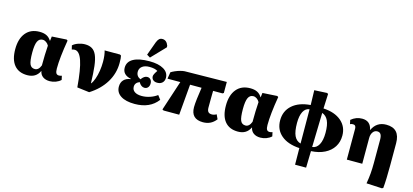

<svg xmlns="http://www.w3.org/2000/svg" viewBox="-79 -1463 4988 2319"><g transform="rotate(15 2415.0 -303.0)"><path d="M257 14Q150 14 93.5 -54.5Q37 -123 37 -253Q37 -384 98 -457.5Q159 -531 269 -531Q322 -531 357 -513.5Q392 -496 415 -458H417L424 -514L607 -525L621 -515Q583 -291 583 -157Q583 -116 593.5 -98.5Q604 -81 629 -81Q644 -81 664 -88L675 -38Q650 -14 613 0Q576 14 538 14Q486 14 452.5 -10Q419 -34 411 -78H409Q366 14 257 14ZM327 -81Q374 -81 399 -146Q399 -284 407 -395Q394 -419 373 -433.5Q352 -448 330 -448Q286 -448 266 -405.5Q246 -363 246 -266Q246 -161 264 -121Q282 -81 327 -81Z M1034 19 881 0Q863 -224 827.5 -327.5Q792 -431 734 -431Q716 -431 698 -424L686 -473Q711 -497 754 -512Q797 -527 838 -527Q890 -527 925.5 -506Q961 -485 982.5 -436Q1004 -387 1014 -302.5Q1024 -218 1027 -91H1030Q1050 -115 1066.5 -161Q1083 -207 1092 -263.5Q1101 -320 1101 -378Q1101 -419 1096.5 -455.5Q1092 -492 1084 -517H1276L1291 -508Q1295 -491 1296.5 -470.5Q1298 -450 1298 -416Q1298 -286 1229.5 -173.5Q1161 -61 1034 19Z M1600 14Q1488 14 1425.5 -26.5Q1363 -67 1363 -140Q1363 -192 1393 -224Q1423 -256 1480 -264V-267Q1372 -289 1372 -379Q1372 -453 1441.5 -492Q1511 -531 1644 -531Q1756 -531 1820.5 -493Q1885 -455 1885 -388Q1885 -349 1861.5 -326.5Q1838 -304 1798 -304Q1765 -304 1745.5 -321Q1726 -338 1726 -367Q1726 -389 1763 -442Q1728 -465 1659 -465Q1603 -465 1570 -440Q1537 -415 1537 -373Q1537 -316 1592 -292Q1627 -341 1665 -341Q1692 -341 1708 -322.5Q1724 -304 1724 -274Q1724 -243 1707.5 -224Q1691 -205 1664 -205Q1622 -205 1592 -257Q1537 -235 1537 -185Q1537 -145 1569 -123Q1601 -101 1659 -101Q1709 -101 1760 -118Q1811 -135 1849 -164L1887 -114Q1791 14 1600 14ZM1635 -575 1593 -600 1655 -770Q1668 -803 1683.5 -817Q1699 -831 1724 -831Q1777 -831 1800 -766V-747Z M2454 14Q2304 14 2304 -135Q2304 -173 2312 -240.5Q2320 -308 2332 -384H2188L2155 0H1960L1943 -9L2066 -384H1906L1919 -467Q1937 -479 1967.5 -492.5Q1998 -506 2030 -514.5Q2062 -523 2083 -524L2608 -531V-393L2593 -384H2476Q2475 -338 2474.5 -290Q2474 -242 2474 -175Q2474 -138 2488.5 -121.5Q2503 -105 2534 -105Q2563 -105 2591 -122L2617 -66Q2584 -24 2544 -5Q2504 14 2454 14Z M2891 14Q2784 14 2727.5 -54.5Q2671 -123 2671 -253Q2671 -384 2732 -457.5Q2793 -531 2903 -531Q2956 -531 2991 -513.5Q3026 -496 3049 -458H3051L3058 -514L3241 -525L3255 -515Q3217 -291 3217 -157Q3217 -116 3227.5 -98.5Q3238 -81 3263 -81Q3278 -81 3298 -88L3309 -38Q3284 -14 3247 0Q3210 14 3172 14Q3120 14 3086.5 -10Q3053 -34 3045 -78H3043Q3000 14 2891 14ZM2961 -81Q3008 -81 3033 -146Q3033 -284 3041 -395Q3028 -419 3007 -433.5Q2986 -448 2964 -448Q2920 -448 2900 -405.5Q2880 -363 2880 -266Q2880 -161 2898 -121Q2916 -81 2961 -81Z M3663 221 3661 14Q3514 5 3432 -65Q3350 -135 3350 -251Q3350 -368 3432 -440.5Q3514 -513 3659 -524L3654 -708L3813 -716L3827 -707L3819 -524Q3962 -516 4043 -446.5Q4124 -377 4124 -265Q4124 -185 4085.5 -124.5Q4047 -64 3975.5 -28Q3904 8 3806 13L3801 221ZM3661 -43 3659 -471Q3609 -466 3582 -414.5Q3555 -363 3555 -273Q3555 -168 3580.5 -113Q3606 -58 3661 -43ZM3807 -39Q3860 -44 3889.5 -97.5Q3919 -151 3919 -246Q3919 -343 3894 -396.5Q3869 -450 3818 -468Z M4750 225 4555 215Q4567 145 4572 86Q4577 27 4577 -47V-335Q4577 -382 4563 -403.5Q4549 -425 4519 -425Q4486 -425 4465 -396Q4444 -367 4444 -322V0H4251V-387Q4251 -432 4213 -432Q4194 -432 4177 -424L4166 -474Q4227 -526 4304 -526Q4408 -526 4429 -419H4431Q4483 -531 4604 -531Q4775 -531 4775 -345V-66Q4775 18 4772.5 91.5Q4770 165 4765 216Z"/></g></svg>

Font: Literata 36pt ExtraBold
Style: Regular
Weight: 800
Designer: Latin by Veronika Burian and Jose Scaglione. Greek by Irene Vlachou. Cyrillic by Vera Evstafieva.
Foundry: TypeTogether
Version: Version 3.002